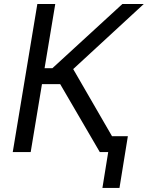

<svg xmlns="http://www.w3.org/2000/svg" viewBox="-20 -747 752 943"><path d="M470.2 0 275.6 -333.8H186.1L130.7 0H42.6L163.4 -727.3H251.4L198.9 -411.9H237.2L581 -727.3H686.1L339.5 -407.7L575.3 0ZM608 -78.1 566.8 176.1H483L524.1 -78.1Z"/></svg>

Font: Inter UI
Style: Italic
Weight: 400
Italic angle: -9.39999°
Designer: Rasmus Andersson
Foundry: rsms
Version: 3.2;8d6f07862